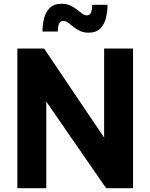

<svg xmlns="http://www.w3.org/2000/svg" viewBox="-20 -997 797 1017"><path d="M225.2 0H72V-740H213.4L556.8 -231L531.6 -225.2V-740H684.8V0H542.2L199.4 -496L225.2 -503.2ZM449.2 -824Q422.2 -824 402.8 -833.4Q383.4 -842.8 368.7 -854.9Q354 -867 341.4 -876.4Q328.8 -885.8 314.8 -885.8Q299 -885.8 292.7 -871.1Q286.4 -856.4 286.4 -830H205Q205 -863.4 212.8 -897.1Q220.6 -930.8 242.7 -953.9Q264.8 -977 305.8 -977Q332.8 -977 352.7 -967.6Q372.6 -958.2 387.6 -946.3Q402.6 -934.4 415.2 -925Q427.8 -915.6 440.8 -915.6Q455.6 -915.6 461.9 -930.4Q468.2 -945.2 468.2 -971.4H549.6Q549.6 -938.6 541.8 -904.4Q534 -870.2 512.4 -847.1Q490.8 -824 449.2 -824Z"/></svg>

Font: Be Vietnam Pro Variable Thin
Style: Regular
Weight: 100
Designer: Lam Bao, Tony Le, Vietanh Nguyen
Foundry: Yellow Type Foundry
Version: Version 1.002